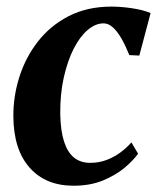

<svg xmlns="http://www.w3.org/2000/svg" viewBox="-20 -566 488 596"><path d="M208 10.5Q121.5 10.5 71.8 -45.8Q22 -102 21.5 -205Q21 -266.5 40 -326.8Q59 -387 97.2 -436.5Q135.5 -486 193 -515.8Q250.5 -545.5 326 -545.5Q355 -545.5 389.2 -540.5Q423.5 -535.5 447.5 -525.5L412.5 -393.5L381.5 -395Q369.5 -424.5 356.8 -446.8Q344 -469 330.2 -481.2Q316.5 -493.5 301.5 -493.5Q276.5 -493.5 252.2 -473Q228 -452.5 208.8 -414.8Q189.5 -377 178 -325.5Q166.5 -274 167 -212.5Q168 -159.5 179 -126Q190 -92.5 210.2 -76.5Q230.5 -60.5 260 -60.5Q287.5 -60.5 311 -69.5Q334.5 -78.5 353.8 -92.8Q373 -107 388 -124L408.5 -89Q393.5 -67.5 365.8 -44.5Q338 -21.5 298.8 -5.5Q259.5 10.5 208 10.5Z"/></svg>

Font: Merriweather 72pt
Style: Bold Italic
Weight: 700
Italic angle: -7.8°
Version: Version 2.101